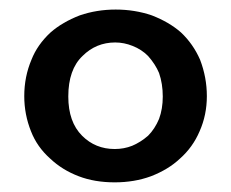

<svg xmlns="http://www.w3.org/2000/svg" viewBox="-20 -729 484 402"><path d="M30.8 -527.8Q30.8 -568.4 45.9 -604Q58.1 -635.3 85.9 -661.1Q110.4 -682.6 147 -696.8Q182.6 -709 222.2 -709Q262.2 -709 297.9 -696.8Q334.5 -682.6 358.9 -661.1Q384.3 -637.2 398.9 -604Q413.1 -566.9 413.1 -527.8Q413.1 -488.3 397.9 -454.1Q383.8 -420.9 356.9 -397Q332.5 -374 295.9 -359.9Q261.2 -347.2 220.2 -347.2Q178.2 -347.2 145 -359.9Q110.4 -373 85 -397Q57.6 -421.4 44.9 -454.1Q30.8 -489.3 30.8 -527.8ZM123 -526.9Q123 -473.6 151.9 -444.8Q179.7 -417 220.2 -417Q239.7 -417 256.8 -423.8Q274.4 -431.2 290 -444.8Q304.2 -459 313 -480Q320.8 -501 320.8 -526.9Q320.8 -553.7 313 -576.2Q305.2 -594.7 290 -611.8Q276.4 -625.5 257.8 -632.8Q239.7 -640.1 221.2 -640.1Q181.2 -640.1 152.8 -611.8Q123 -583.5 123 -526.9Z"/></svg>

Font: PoppinsZ Medium
Style: Regular
Weight: 500
Designer: Ninad Kale (Devanagari), Jonny Pinhorn (Latin)
Foundry: Indian Type Foundry
Version: Version 3.002;FEAKit 1.0